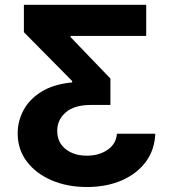

<svg xmlns="http://www.w3.org/2000/svg" viewBox="-20 -565 696 777"><path d="M608.3 -23.8Q606.2 40.8 570.5 89.3Q534.8 137.8 473.2 164.8Q411.6 191.8 331.7 191.8Q251.8 191.8 188.4 164.4Q125 137.1 88.2 88.2Q51.5 39.4 51.5 -25.2Q51.5 -73.9 74.8 -118.3Q98 -162.6 146.8 -193.4Q195.7 -224.1 272 -231.5V-237.2L76.7 -434.7V-545.5H571.7V-419.7H265.6V-414.8L426.8 -247.2V-140.3H348.4Q280.9 -140.3 246.3 -110.4Q211.6 -80.6 211.6 -35.5Q211.6 11 245.2 38Q278.8 65 331.3 65Q381 65 415.7 41Q450.3 17 453.1 -23.8Z"/></svg>

Font: Inter Zeller
Style: Bold
Weight: 700
Designer: Rasmus Andersson; Joe Bland
Foundry: zeller
Version: Version 3.015;git-dec3a8cb1